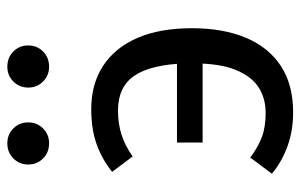

<svg xmlns="http://www.w3.org/2000/svg" viewBox="-168 -640 820 524"><g transform="rotate(-90 242.0 -378.0)"><path d="M206 -539Q275 -539 324.5 -506.5Q374 -474 400.5 -413Q427 -352 427 -264Q427 -179 401 -117Q375 -55 324 -21.5Q273 12 197 12Q147 12 104.5 -3.5Q62 -19 30 -46L74 -105Q102 -84 129.5 -73.5Q157 -63 196 -63Q236 -63 266 -82.5Q296 -102 313.5 -145.5Q331 -189 331 -260V-281Q328 -376 297.5 -421Q267 -466 202 -466Q167 -466 137 -456.5Q107 -447 77 -426L35 -482Q70 -510 111 -524.5Q152 -539 206 -539ZM115 -305H346V-235H115ZM322 -768Q347 -768 363.5 -751.5Q380 -735 380 -711Q380 -687 363.5 -670.5Q347 -654 322 -654Q298 -654 281.5 -670.5Q265 -687 265 -711Q265 -735 281.5 -751.5Q298 -768 322 -768ZM113 -768Q137 -768 153.5 -751.5Q170 -735 170 -711Q170 -687 153.5 -670.5Q137 -654 113 -654Q88 -654 71.5 -670.5Q55 -687 55 -711Q55 -735 71.5 -751.5Q88 -768 113 -768Z"/></g></svg>

Font: Fira Sans Variable
Style: Regular
Weight: 400
Designer: Carrois Corporate & Edenspiekermann AG
Foundry: Carrois Corporate GbR & Edenspiekermann AG
Version: Version 4.202